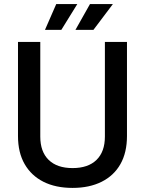

<svg xmlns="http://www.w3.org/2000/svg" viewBox="-20 -905 709 939"><path d="M335 14Q252 14 192.5 -16Q133 -46 100.5 -102.5Q68 -159 68 -240V-700H177V-237Q177 -163 218 -123Q259 -83 335 -83Q411 -83 452 -123Q493 -163 493 -237V-700H601V-240Q601 -159 569 -102.5Q537 -46 477 -16Q417 14 335 14ZM349 -759 420 -885H532L437 -759ZM200 -759 255 -885H358L280 -759Z"/></svg>

Font: Space Grotesk Light Medium
Style: Regular
Weight: 500
Version: Version 2.000